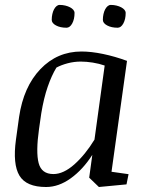

<svg xmlns="http://www.w3.org/2000/svg" viewBox="-20 -750 605 781"><path d="M494.6 0 382.3 10.7 342.8 -27.3 355.5 -120.1Q317.4 -60.5 268.1 -24.9Q218.8 10.7 167.5 10.7Q86.9 10.7 59.1 -35.6Q31.2 -82 44.9 -182.1L57.6 -273.9Q75.7 -397 144.3 -468.8Q212.9 -540.5 311.5 -540.5Q351.1 -540.5 399.2 -530.5Q447.3 -520.5 496.6 -502.4L433.6 -51.3L502.9 -41.5ZM138.7 -225.1Q125.5 -131.3 137.2 -86.7Q148.9 -42 197.3 -42Q238.3 -42 282.7 -81.5Q327.1 -121.1 364.3 -182.1L405.8 -483.4Q383.3 -491.2 357.4 -495.4Q331.5 -499.5 308.6 -499.5Q281.7 -499.5 255.6 -492.7Q229.5 -485.8 209.5 -475.1Q189.9 -442.9 174.1 -397.2Q158.2 -351.6 147.9 -289.1ZM190.4 -669.4Q190.4 -681.6 192.9 -692.6Q195.3 -703.6 199.7 -711.9Q204.1 -720.2 210 -725.1Q215.8 -730 222.7 -730Q234.9 -730 245.8 -727.3Q256.8 -724.6 265.1 -720.2Q273.4 -715.8 278.3 -710Q283.2 -704.1 283.2 -697.3Q283.2 -671.9 273.7 -654.5Q264.2 -637.2 250.5 -637.2Q225.1 -637.2 207.8 -646.5Q190.4 -655.8 190.4 -669.4ZM398.4 -669.4Q398.4 -681.6 400.9 -692.6Q403.3 -703.6 407.7 -711.9Q412.1 -720.2 418 -725.1Q423.8 -730 430.7 -730Q442.9 -730 453.9 -727.3Q464.8 -724.6 473.1 -720.2Q481.4 -715.8 486.3 -710Q491.2 -704.1 491.2 -697.3Q491.2 -671.9 481.7 -654.5Q472.2 -637.2 458.5 -637.2Q433.1 -637.2 415.8 -646.5Q398.4 -655.8 398.4 -669.4Z"/></svg>

Font: Noticia Text
Style: Italic
Weight: 400
Italic angle: -8°
Designer: JM Sole
Foundry: JM Sole
Version: Version 1.003